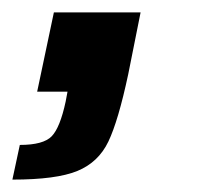

<svg xmlns="http://www.w3.org/2000/svg" viewBox="-48 -148 325 310"><path d="M58 16 61 0H12L39 -128H179L159 -28Q143 47 127 80.5Q111 114 77 128Q43 142 -28 142L-16 86Q22 86 35.5 72Q49 58 58 16Z"/></svg>

Font: Saira Semi Condensed SemiBold
Style: Italic
Weight: 600
Width: 4
Italic angle: -12°
Designer: Hector Gatti with collaboration of the Omnibus-Type team
Foundry: Omnibus-Type
Version: Version 1.001; ttfautohint (v1.8)